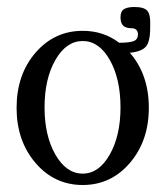

<svg xmlns="http://www.w3.org/2000/svg" viewBox="-20 -512 468 543"><path d="M26.9 -207Q26.9 -300.8 80.3 -362.8Q133.8 -424.8 213.9 -424.8Q272.9 -424.8 316.9 -391.1Q346.2 -391.1 358.2 -395.8Q370.1 -400.4 370.1 -415Q370.1 -423.3 365.5 -427.7Q360.8 -432.1 353 -432.1Q335.4 -432.1 328.1 -439.7Q320.8 -447.3 320.8 -462.9Q320.8 -480 330.6 -486.1Q340.3 -492.2 359.9 -492.2Q387.7 -492.2 396.7 -481.4Q405.8 -470.7 404.8 -442.9Q405.8 -398.4 394.3 -382.3Q382.8 -366.2 347.2 -362.8Q400.9 -301.3 400.9 -207Q400.9 -113.8 347.4 -51.3Q293.9 11.2 213.9 11.2Q133.8 11.2 80.3 -51.3Q26.9 -113.8 26.9 -207ZM213.9 -21Q259.8 -21 290.3 -74.7Q320.8 -128.4 320.8 -208Q320.8 -289.1 290.5 -342.5Q260.3 -396 213.9 -396Q167.5 -396 136.7 -342.5Q106 -289.1 106 -208Q106 -128.4 136.7 -74.7Q167.5 -21 213.9 -21Z"/></svg>

Font: Junicode SmCond
Style: Regular
Weight: 400
Width: 4
Designer: Peter S. Baker
Version: Version 2.206